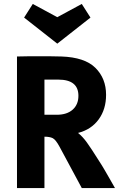

<svg xmlns="http://www.w3.org/2000/svg" viewBox="-20 -952 602 972"><path d="M66 0V-666Q89 -667 118 -667Q147 -667 178 -667Q209 -667 239 -667Q269 -667 291 -666Q409 -662 463 -608.5Q517 -555 517 -472Q517 -399 479.5 -347.5Q442 -296 375 -279Q398 -261 420 -230.5Q442 -200 479 -141Q498 -112 510.5 -90Q523 -68 535 -47.5Q547 -27 562 0H394L281 -210Q262 -245 247 -252.5Q232 -260 205 -260V0ZM205 -371H267Q319 -371 348 -397Q377 -423 377 -467Q377 -549 275 -549H205ZM270 -731 102 -863 146 -932 270 -865 394 -932 438 -863Z"/></svg>

Font: Secular One
Style: Regular
Weight: 400
Designer: Michal Sahar
Foundry: Hagilda
Version: Version 1.002; ttfautohint (v1.8.4.7-5d5b);gftools[0.9.29]